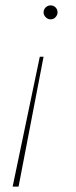

<svg xmlns="http://www.w3.org/2000/svg" viewBox="-20 -540 282 714"><path d="M27 154 128 -329H142L49 154ZM168 -468Q158 -468 150 -476Q142 -484 142 -494Q142 -501 145.5 -507Q149 -513 155 -516.5Q161 -520 168 -520Q179 -520 186.5 -512.5Q194 -505 194 -494Q194 -484 186.5 -476Q179 -468 168 -468Z"/></svg>

Font: Montserrat Thin Thin
Style: Italic
Weight: 250
Italic angle: -11.3°
Version: Version 9.000